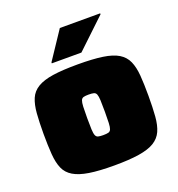

<svg xmlns="http://www.w3.org/2000/svg" viewBox="-131 -823 872 939"><g transform="rotate(-20 305.0 -353.5)"><path d="M305 8Q226 8 175.5 0Q125 -8 95 -26Q65 -44 52 -74Q39 -104 35.5 -149Q32 -194 32 -255Q32 -317 35.5 -361.5Q39 -406 52 -436.5Q65 -467 95 -485Q125 -503 175.5 -510.5Q226 -518 305 -518Q383 -518 434 -510.5Q485 -503 514.5 -485Q544 -467 557.5 -436.5Q571 -406 574.5 -361.5Q578 -317 578 -255Q578 -194 574.5 -149Q571 -104 557.5 -74Q544 -44 514.5 -26Q485 -8 434 0Q383 8 305 8ZM304 -150Q322 -150 331.5 -152.5Q341 -155 345 -165Q349 -175 350 -196.5Q351 -218 351 -255Q351 -293 350 -314.5Q349 -336 345 -346Q341 -356 331.5 -358.5Q322 -361 304 -361Q288 -361 278.5 -358.5Q269 -356 265 -346Q261 -336 260 -314.5Q259 -293 259 -255Q259 -218 260 -196.5Q261 -175 265 -165Q269 -155 278.5 -152.5Q288 -150 304 -150ZM188 -566V-571L284 -715H494V-710L342 -566Z"/></g></svg>

Font: Saira SemiExpanded Black
Style: Regular
Weight: 900
Width: 6
Designer: Hector Gatti with collaboration of the Omnibus-Type team
Foundry: Omnibus-Type
Version: Version 1.101